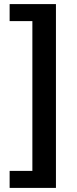

<svg xmlns="http://www.w3.org/2000/svg" viewBox="-20 -755 375 937"><path d="M253 -735V162H27V79H138V-652H27V-735Z"/></svg>

Font: Archivo Condensed
Style: Bold
Weight: 700
Width: 3
Designer: Hector Gatti
Foundry: Omnibus-Type
Version: Version 2.001